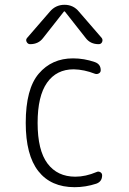

<svg xmlns="http://www.w3.org/2000/svg" viewBox="-20 -775 540 805"><path d="M106.4 -589.8Q96.7 -589.8 91.8 -599.1Q86.9 -608.4 93.8 -616.2L188.5 -725.6Q212.9 -754.9 250.5 -754.9Q288.1 -754.9 311.5 -725.6L406.2 -616.2Q412.1 -608.4 408.2 -599.1Q404.3 -589.8 393.6 -589.8Q358.4 -589.8 338.9 -616.2L252 -726.6Q251 -727.5 250 -727.5L248 -726.6L161.1 -616.2Q141.6 -589.8 106.4 -589.8ZM293 9.8Q193.4 9.8 140.6 -57.6Q87.9 -125 87.9 -259.8Q87.9 -402.3 142.6 -466.3Q197.3 -530.3 286.1 -530.3Q333 -530.3 377.9 -514.6Q402.3 -505.9 402.3 -480.5Q402.3 -471.7 394.5 -467.3Q386.7 -462.9 377.9 -465.8Q333 -483.4 289.1 -484.4Q216.8 -484.4 177.2 -428.2Q137.7 -372.1 137.7 -259.8Q137.7 -144.5 179.2 -89.4Q220.7 -34.2 295.9 -34.2Q338.9 -34.2 384.8 -53.7Q392.6 -57.6 400.4 -53.2Q408.2 -48.8 408.2 -40Q408.2 -13.7 383.8 -4.9Q338.9 9.8 293 9.8Z"/></svg>

Font: Rounded-X Mgen+ 1m light
Style: Regular
Weight: 200
Designer: [Source Han Sans]
Ryoko NISHIZUKA  (kana & ideographs); Paul D. Hunt (Latin, Greek & Cyrillic); Wenlong ZHANG  (bopomofo
Version: Version 1.059.20150602